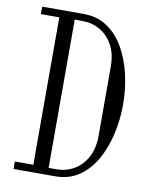

<svg xmlns="http://www.w3.org/2000/svg" viewBox="-84 -801 667 862"><g transform="rotate(10 250.0 -370.0)"><path d="M38 0V-34H122V-706H38V-740H227Q290 -740 336 -708.5Q382 -677 412 -624Q442 -571 457 -505Q472 -439 472 -370Q472 -301 457 -235Q442 -169 412 -116Q382 -63 336 -31.5Q290 0 227 0ZM227 -708H192V-32H227Q271 -32 307.5 -53Q344 -74 366 -114.5Q388 -155 388 -213V-527Q388 -586 366 -626Q344 -666 307.5 -687Q271 -708 227 -708Z"/></g></svg>

Font: Xanh Mono
Style: Regular
Weight: 400
Monospace: yes
Designer: Lam Bao, Duy Dao
Foundry: Yellow Type Foundry
Version: Version 3.101; ttfautohint (v1.8.3)